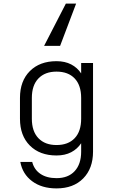

<svg xmlns="http://www.w3.org/2000/svg" viewBox="-20 -900 640 1067"><path d="M294 147Q212 147 158.5 107Q105 67 93 0H159Q170 43 205 66.5Q240 90 294 90Q359 90 395 51Q431 12 431 -57V-104Q410 -72 375.5 -54Q341 -36 294 -36Q201 -36 146 -91Q91 -146 91 -240V-356Q91 -450 146 -505Q201 -560 294 -560Q341 -560 375.5 -542Q410 -524 431 -492V-550H497V-57Q497 36 442.5 91.5Q388 147 294 147ZM294 -502Q230 -502 193.5 -464Q157 -426 157 -356V-240Q157 -170 193.5 -132Q230 -94 294 -94Q359 -94 395 -132Q431 -170 431 -240V-356Q431 -426 395 -464Q359 -502 294 -502ZM403 -880 314 -645H225L346 -880Z"/></svg>

Font: Tiny ExtraLight
Style: Regular
Weight: 200
Monospace: yes
Designer: Philipp Nurullin, Konstantin Bulenkov
Foundry: JetBrains
Version: Version 2.251; ttfautohint (v1.8.4.7-5d5b)